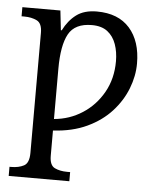

<svg xmlns="http://www.w3.org/2000/svg" viewBox="-55 -593 724 880"><g transform="rotate(5 307.0 -153.0)"><path d="M18 240V198H26Q60 198 84 185.5Q108 173 108 126V-426Q108 -470 83.5 -482Q59 -494 26 -494H13V-536H188L198 -446H202Q225 -492 261 -519Q297 -546 355 -546Q454 -546 506.5 -486.5Q559 -427 559 -324Q559 -267 536.5 -209Q514 -151 469.5 -102Q425 -53 358 -21.5Q291 10 202 15V131Q202 175 226 186.5Q250 198 283 198H297V240ZM202 -38Q273 -44 332 -82Q391 -120 426.5 -183Q462 -246 462 -326Q462 -369 449.5 -404.5Q437 -440 410 -461Q383 -482 338 -482Q260 -482 231 -429.5Q202 -377 202 -269Z"/></g></svg>

Font: NotoSerif-Regular
Style: Regular
Weight: 400
Designer: Monotype Design Team
Foundry: Monotype Imaging Inc.
Version: Version 2.007; ttfautohint (v1.8) -l 8 -r 50 -G 200 -x 14 -D